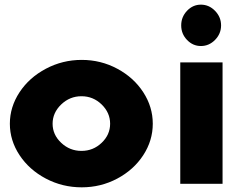

<svg xmlns="http://www.w3.org/2000/svg" viewBox="-20 -783 1003 818"><path d="M328.1 15.1Q246.1 15.1 175.3 -22.2Q104.5 -59.6 63.2 -122.1Q22 -184.6 22 -255.9Q22 -327.1 63.2 -389.9Q104.5 -452.6 175.5 -490.2Q246.6 -527.8 328.1 -527.8Q409.7 -527.8 479.7 -490.2Q549.8 -452.6 590.3 -390.1Q630.9 -327.6 630.9 -255.9Q630.9 -184.1 590.3 -121.8Q549.8 -59.6 479.7 -22.2Q409.7 15.1 328.1 15.1ZM240.7 -337.9Q204.1 -302.7 204.1 -255.9Q204.1 -209 240.7 -174.6Q277.3 -140.1 327.1 -140.1Q377 -140.1 413.1 -174.6Q449.2 -209 449.2 -255.9Q449.2 -302.7 413.1 -337.9Q377 -373 327.1 -373Q277.3 -373 240.7 -337.9ZM748 0V-517.1H928.2V0ZM835.9 -763.2Q870.6 -763.2 896.2 -736.8Q921.9 -710.4 921.9 -674.8Q921.9 -639.2 896.2 -613Q870.6 -586.9 835.9 -586.9Q801.8 -586.9 776.9 -612.8Q752 -638.7 752 -674.8Q752 -710.9 776.9 -737.1Q801.8 -763.2 835.9 -763.2Z"/></svg>

Font: Hussar Preview
Style: Bold
Weight: 700
Foundry: Cannot Into Space Fonts, PlusOne Fonts
Version: Version 2.29RC2 "Millennial"